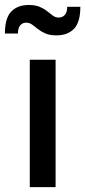

<svg xmlns="http://www.w3.org/2000/svg" viewBox="-41 -764 348 784"><path d="M80.6 -520H186V0H80.6ZM189.5 -619.6Q162.1 -619.6 144.3 -627.4Q126.5 -635.3 113.8 -645.5Q101.1 -655.8 90.1 -663.6Q79.1 -671.4 65.4 -671.4Q50.8 -671.4 41.5 -660.4Q32.2 -649.4 32.2 -627H-21Q-21 -689.9 4.9 -716.8Q30.8 -743.7 76.7 -743.7Q104 -743.7 121.8 -735.8Q139.6 -728 152.1 -717.8Q164.6 -707.5 175 -700Q185.5 -692.4 199.2 -692.4Q213.9 -692.4 223.6 -703.1Q233.4 -713.9 233.4 -736.3H287.1Q287.1 -673.3 261.2 -646.5Q235.4 -619.6 189.5 -619.6Z"/></svg>

Font: Monda Medium
Style: Regular
Weight: 500
Designer: Vernon Adams
Foundry: Vernon Adams
Version: Version 2.200